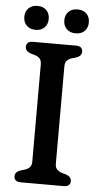

<svg xmlns="http://www.w3.org/2000/svg" viewBox="-59 -916 496 953"><g transform="rotate(5 188.5 -440.0)"><path d="M247.4 -107.8Q247.4 -88.3 256.9 -78.7Q266.3 -69 282.4 -64.2L304.4 -57.8Q329 -48.4 329 -27.6Q329 -14.6 320.9 -7.3Q312.7 0 295.8 0H81.6Q65 0 56.7 -7.3Q48.4 -14.6 48.4 -27.6Q48.4 -48.4 73 -57.8L95 -64.2Q111.3 -69 120.6 -78.7Q130 -88.3 130 -107.8V-592.2Q130 -611.7 120.6 -621.5Q111.3 -631.3 95 -635.8L73 -642.2Q48.4 -651.6 48.4 -672.4Q48.4 -685.4 56.7 -692.7Q65 -700 81.6 -700H295.8Q312.7 -700 320.9 -692.7Q329 -685.4 329 -672.4Q329 -651.6 304.4 -642.2L282.4 -635.8Q266.3 -631.3 256.9 -621.5Q247.4 -611.7 247.4 -592.2ZM89 -760.4Q61.3 -760.4 44.6 -776.8Q27.9 -793.3 27.9 -820.1Q27.9 -846.9 44.6 -863.3Q61.3 -879.7 89 -879.7Q116.9 -879.7 133.3 -863.3Q149.6 -846.9 149.6 -820.1Q149.6 -793.5 133.3 -776.9Q116.9 -760.4 89 -760.4ZM288.3 -760.4Q260.6 -760.4 243.9 -776.8Q227.2 -793.3 227.2 -820.4Q227.2 -846.9 243.9 -863.3Q260.6 -879.7 288.3 -879.7Q316.6 -879.7 333.1 -863.3Q349.5 -846.9 349.5 -820.1Q349.5 -793.5 333.1 -776.9Q316.6 -760.4 288.3 -760.4Z"/></g></svg>

Font: Fraunces SuperSoft
Style: Regular
Weight: 900
Version: Version 1.000;[b76b70a41]